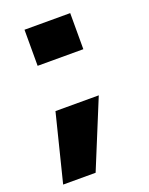

<svg xmlns="http://www.w3.org/2000/svg" viewBox="-121 -555 583 750"><g transform="rotate(-20 170.0 -180.0)"><path d="M75 -340V-490H265V-340ZM10 130 80 -150H260L145 130Z"/></g></svg>

Font: Xolonium
Style: Bold
Weight: 700
Designer: Severin Meyer
Version: Version 4.2